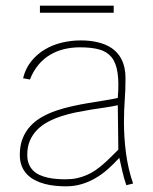

<svg xmlns="http://www.w3.org/2000/svg" viewBox="-20 -638 531 667"><path d="M442.4 -0.5Q433.6 -25.4 427.5 -52Q421.4 -78.6 417.7 -105.7Q414.1 -132.8 412.4 -159.9Q410.6 -187 410.6 -212.9Q410.6 -237.3 411.4 -255.4Q412.1 -273.4 413.3 -290Q414.6 -306.6 415.3 -324.7Q416 -342.8 416 -367.2Q416 -385.7 412.4 -402.6Q408.7 -419.4 401.1 -433.8Q393.6 -448.2 381.3 -460Q369.1 -471.7 351.8 -480Q334.5 -488.3 311.8 -492.9Q289.1 -497.6 260.3 -497.6Q227.5 -497.6 195.3 -490Q163.1 -482.4 136 -466.3Q108.9 -450.2 88.9 -425.5Q68.8 -400.9 60.1 -366.2L84 -361.8Q95.7 -391.6 113.5 -412.8Q131.3 -434.1 153.8 -447.5Q176.3 -460.9 202.6 -467.3Q229 -473.6 257.8 -473.6Q297.9 -473.6 325 -466.1Q352.1 -458.5 367.7 -439Q383.3 -419.4 388.4 -385.3Q393.6 -351.1 389.2 -297.9Q367.7 -293 341.3 -288.8Q314.9 -284.7 287.1 -280Q259.3 -275.4 230.7 -269Q202.1 -262.7 175.5 -253.7Q148.9 -244.6 126 -231.7Q103 -218.8 85.7 -200.2Q68.4 -181.6 58.6 -157Q48.8 -132.3 48.8 -100.1Q48.8 -77.6 55.7 -60.8Q62.5 -43.9 74.2 -32Q85.9 -20 101.6 -12Q117.2 -3.9 134.8 0.7Q152.3 5.4 171.4 7.3Q190.4 9.3 208.5 9.3Q237.8 9.3 263.4 1.7Q289.1 -5.9 312 -19.3Q335 -32.7 355.2 -50.8Q375.5 -68.8 394.5 -89.8Q399.9 -65.9 405.3 -42Q410.6 -18.1 418.9 5.4ZM391.1 -118.2Q377.4 -104.5 364.3 -91.6Q351.1 -78.6 337.9 -67.1Q324.7 -55.7 310.8 -46.1Q296.9 -36.6 281 -29.8Q265.1 -22.9 247.3 -19Q229.5 -15.1 208.5 -15.1Q192.4 -15.1 176.3 -16.4Q160.2 -17.6 145.3 -21Q130.4 -24.4 117.4 -30.3Q104.5 -36.1 95 -45.7Q85.4 -55.2 80.1 -68.6Q74.7 -82 74.7 -100.1Q74.7 -128.4 84 -149.7Q93.3 -170.9 109.1 -187Q125 -203.1 146.5 -214.6Q168 -226.1 192.6 -234.1Q217.3 -242.2 243.7 -247.6Q270 -252.9 295.9 -257.1Q321.8 -261.2 345.7 -264.6Q369.6 -268.1 389.2 -272.5ZM375 -618.2H118.7V-593.8H375Z"/></svg>

Font: SaysetthaMai Thin
Style: Regular
Weight: 100
Designer: John M. Durdin
Foundry: Lao Script for Windows
Version: Version 1.101